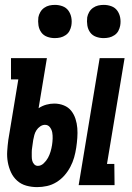

<svg xmlns="http://www.w3.org/2000/svg" viewBox="-20 -758 540 786"><path d="M302 0 388 -520H490L418 -87H448L449 0ZM132 8Q109 8 87.5 2Q66 -4 50 -18.5Q34 -33 25 -52.5Q16 -72 12 -94Q8 -116 9.5 -139Q11 -162 14 -185L55 -433H25V-520H172L138 -315Q153 -325 169.5 -329.5Q186 -334 202 -334Q223 -334 241.5 -326.5Q260 -319 271.5 -304.5Q283 -290 289 -271.5Q295 -253 296.5 -233.5Q298 -214 296.5 -193.5Q295 -173 292 -153Q289 -133 283.5 -113.5Q278 -94 268 -75Q258 -56 244 -40Q230 -24 211.5 -12.5Q193 -1 172.5 3.5Q152 8 132 8ZM135 -79Q148 -79 159 -89.5Q170 -100 176.5 -112Q183 -124 187 -137.5Q191 -151 193 -164Q195 -177 195.5 -190Q196 -203 194 -215Q192 -227 184.5 -237Q177 -247 164 -247Q154 -247 144.5 -240.5Q135 -234 129 -224.5Q123 -215 120.5 -205Q118 -195 116 -185L114 -171Q113 -162 111.5 -153Q110 -144 110 -135Q110 -126 110 -117Q110 -108 112 -100Q114 -92 120 -85.5Q126 -79 135 -79ZM404 -602Q388 -602 373 -607.5Q358 -613 349 -625.5Q340 -638 337.5 -654Q335 -670 337 -687Q339 -698 345 -708.5Q351 -719 361 -726Q371 -733 382 -735.5Q393 -738 405 -738Q421 -738 436 -732.5Q451 -727 460 -714.5Q469 -702 472 -686Q475 -670 472 -653Q470 -642 464.5 -631.5Q459 -621 448.5 -614Q438 -607 427 -604.5Q416 -602 404 -602ZM204 -602Q188 -602 173 -607.5Q158 -613 149 -625.5Q140 -638 137.5 -654Q135 -670 137 -687Q139 -698 145 -708.5Q151 -719 161 -726Q171 -733 182 -735.5Q193 -738 205 -738Q221 -738 236 -732.5Q251 -727 260 -714.5Q269 -702 272 -686Q275 -670 272 -653Q270 -642 264.5 -631.5Q259 -621 248.5 -614Q238 -607 227 -604.5Q216 -602 204 -602Z"/></svg>

Font: Iosevka Curly Slab
Style: Bold Italic
Weight: 700
Italic angle: -9°
Monospace: yes
Designer: Belleve Invis
Foundry: Belleve Invis
Version: Version 22.1.2; ttfautohint (v1.8.4)